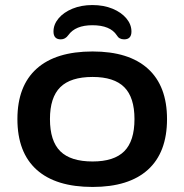

<svg xmlns="http://www.w3.org/2000/svg" viewBox="-20 -734 731 761"><path d="M347 7Q201 7 125 -61.5Q49 -130 49 -262Q49 -393 125 -461.5Q201 -530 347 -530Q491 -530 566.5 -461.5Q642 -393 642 -262Q642 -130 566.5 -61.5Q491 7 347 7ZM347 -94Q432 -94 472.5 -134.5Q513 -175 513 -262Q513 -348 472.5 -388.5Q432 -429 347 -429Q260 -429 219 -388.5Q178 -348 178 -262Q178 -175 219 -134.5Q260 -94 347 -94ZM346 -714Q391 -714 426 -699.5Q461 -685 481 -661Q501 -637 501 -609Q501 -578 472 -578Q452 -578 443 -594Q417 -634 346 -634Q279 -634 251 -595Q239 -578 221 -578Q192 -578 192 -609Q192 -637 212 -661Q232 -685 267 -699.5Q302 -714 346 -714Z"/></svg>

Font: Asap Expanded SemiBold
Style: Regular
Weight: 600
Width: 7
Designer: Pablo Cosgaya
Foundry: Omnibus-Type
Version: Version 3.001; ttfautohint (v1.8.4.7-5d5b)